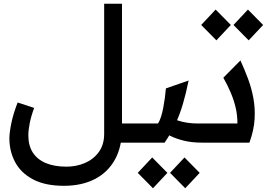

<svg xmlns="http://www.w3.org/2000/svg" viewBox="-20 -760 1447 1023"><path d="M580 -102H700V0H580ZM321 230Q220 230 155.5 195.5Q91 161 60.5 103.5Q30 46 30 -23Q30 -52 40 -102Q50 -152 74 -214L162 -185Q146 -142 138.5 -104.5Q131 -67 131 -38Q131 16 155 53Q179 90 224.5 109Q270 128 334 128Q387 128 432.5 108.5Q478 89 506.5 50Q535 11 535 -47V-740H630V-74Q630 23 592 91Q554 159 484.5 194.5Q415 230 321 230Z M700 0V-102H822Q831 -116 838 -138Q845 -160 850 -186.5Q855 -213 858.5 -239.5Q862 -266 864 -289L985 -331Q971 -262 954.5 -206Q938 -150 915 -100.5Q892 -51 857 0ZM1057 0Q1003 0 961.5 -10Q920 -20 888.5 -35.5Q857 -51 831 -68L886 -136Q906 -125 929 -117.5Q952 -110 978.5 -106Q1005 -102 1034 -102H1066V0ZM795 243 714 161 791 79 872 161ZM967 243 886 161 963 79 1044 161Z M1066 0V-102H1245Q1245 -147 1235.5 -187Q1226 -227 1209.5 -266Q1193 -305 1170 -346L1261 -438Q1283 -390 1301.5 -340.5Q1320 -291 1330 -237.5Q1340 -184 1336.5 -125Q1333 -66 1309 0ZM1133 -545 1052 -627 1129 -709 1210 -627ZM1305 -545 1224 -627 1301 -709 1382 -627Z"/></svg>

Font: Lexend Medium
Style: Regular
Weight: 500
Designer: Bonnie Shaver-Troup, Thomas Jockin
Foundry: Lexend
Version: Version 1.005